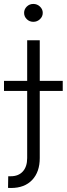

<svg xmlns="http://www.w3.org/2000/svg" viewBox="-54 -750 338 975"><path d="M148.9 -652.6Q134.8 -639.2 115.2 -639.2Q95.7 -639.2 82 -652.6Q68.4 -666 68.4 -684.6Q68.4 -703.1 82 -716.6Q95.7 -730 115.2 -730Q134.8 -730 148.9 -716.6Q163.1 -703.1 163.1 -684.6Q163.1 -666 148.9 -652.6ZM84 -545.4H147.9V-339.4H264.6V-288.1H147.9V52.7Q147.9 123 109.4 163.8Q70.8 204.6 2 204.6Q-7.3 204.6 -13.2 204.1L-12.2 145H1Q40 145 62 120.6Q84 96.2 84 52.7V-288.1H-33.7V-339.4H84Z"/></svg>

Font: Interop Light
Style: Regular
Weight: 300
Designer: Rasmus Andersson, Google, Jang Haemin
Foundry: jhaemin
Version: Version 1.007